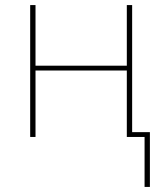

<svg xmlns="http://www.w3.org/2000/svg" viewBox="-20 -540 640 757"><path d="M550 197V0H480V-262H120V0H99V-520H120V-281H480V-520H501V-19H571V197Z"/></svg>

Font: Iosevka Aile Thin
Style: Regular
Weight: 100
Designer: Belleve Invis
Foundry: Belleve Invis
Version: Version 31.1.0; ttfautohint (v1.8.4)